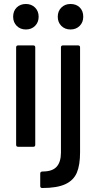

<svg xmlns="http://www.w3.org/2000/svg" viewBox="-20 -737 495 964"><path d="M46 -653Q46 -682 64 -699.5Q82 -717 110 -717Q138 -717 156 -699Q174 -681 174 -653Q174 -625 156 -607Q138 -589 110 -589Q82 -589 64 -607Q46 -625 46 -653ZM71 -509H147Q157 -509 157 -499V-10Q157 0 147 0H71Q61 0 61 -10V-499Q61 -509 71 -509ZM270 -653Q270 -681 288 -699Q306 -717 334 -717Q363 -717 380.5 -699.5Q398 -682 398 -653Q398 -625 380 -607Q362 -589 334 -589Q306 -589 288 -607Q270 -625 270 -653ZM195 124Q243 124 264.5 100Q286 76 286 29V-499Q286 -509 296 -509H372Q382 -509 382 -499V28Q382 91 366 129.5Q350 168 308.5 187.5Q267 207 192 207Q182 207 182 197V134Q182 124 195 124Z"/></svg>

Font: Barlow Semi Condensed Medium
Style: Regular
Weight: 500
Width: 4
Designer: Jeremy Tribby
Foundry: Tribby Type
Version: Version 1.422; ttfautohint (v1.8)